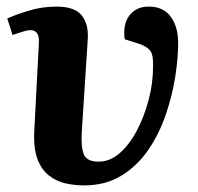

<svg xmlns="http://www.w3.org/2000/svg" viewBox="-20 -548 601 582"><path d="M431 -528Q475 -528 497.5 -497.5Q520 -467 520 -418Q520 -371 511 -314Q502 -257 482 -199Q462 -141 429 -93Q396 -45 348 -15.5Q300 14 234 14Q207 14 179.5 8Q152 2 129 -15.5Q106 -33 93.5 -66Q81 -99 84 -153L98 -420Q100 -468 52 -453L18 -442L2 -492Q26 -503 66.5 -515.5Q107 -528 152 -528Q206 -528 227.5 -501.5Q249 -475 246 -429L228 -149Q225 -103 234 -80.5Q243 -58 279 -58Q313 -58 342.5 -83.5Q372 -109 394.5 -151.5Q417 -194 430.5 -245Q444 -296 444 -347Q445 -384 434 -396Q423 -408 402 -415L358 -429Q352 -475 372.5 -501.5Q393 -528 431 -528Z"/></svg>

Font: Literata 36pt
Style: Bold Italic
Weight: 700
Italic angle: -2°
Designer: Latin by Veronika Burian and Jose Scaglione. Greek by Irene Vlachou. Cyrillic by Vera Evstafieva
Foundry: TypeTogether
Version: Version 3.002